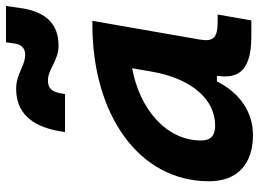

<svg xmlns="http://www.w3.org/2000/svg" viewBox="-131 -718 859 637"><g transform="rotate(-90 298.5 -399.5)"><path d="M168.9 10.3C244.6 10.3 307.6 -32.2 347.2 -109.4H365.2C358.9 -54.2 363.8 4.9 496.1 4.9H549.3L568.8 -106.9H545.4C491.7 -106.9 478 -120.6 485.8 -166.5L547.9 -522.5H535.6C239.3 -522.5 15.6 -370.1 15.6 -135.3C15.6 -43 71.3 10.3 168.9 10.3ZM178.7 -613.3H304.7L307.6 -628.9C313.5 -659.7 326.2 -669.9 350.1 -669.9C387.7 -669.9 415.5 -634.8 465.3 -634.8C534.7 -634.8 575.2 -673.3 588.9 -752L597.2 -809.1H476.6L472.7 -779.8C468.8 -757.3 456.5 -745.6 436 -745.6C396.5 -745.6 373 -775.4 322.3 -775.4C246.1 -775.4 198.7 -728 182.1 -632.8ZM200.7 -115.2C166.5 -115.2 150.9 -129.9 150.9 -162.1C150.9 -275.4 252.4 -365.2 390.6 -390.6L379.4 -325.7C356 -191.4 286.1 -115.2 200.7 -115.2Z"/></g></svg>

Font: Cascadia Mono PL
Style: Bold Italic
Weight: 700
Italic angle: -10°
Monospace: yes
Designer: Aaron Bell
Foundry: Saja Typeworks
Version: Version 2404.023